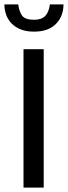

<svg xmlns="http://www.w3.org/2000/svg" viewBox="-27 -854 309 874"><path d="M172 -630V0H80V-630ZM56 -834Q60 -802 73.5 -783Q87 -764 128 -764Q163 -764 179.5 -782Q196 -800 200 -834H262Q262 -780 227.5 -745Q193 -710 128 -710Q92 -710 66.5 -720.5Q41 -731 24.5 -748.5Q8 -766 0.5 -788.5Q-7 -811 -7 -834Z"/></svg>

Font: Mukta Malar
Style: Regular
Weight: 400
Designer: Aadarsh Rajan, Girish Dalvi, Yashodeep Gholap
Foundry: Ek Type
Version: Version 2.538;PS 1.000;hotconv 16.6.51;makeotf.lib2.5.65220;